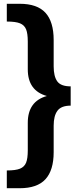

<svg xmlns="http://www.w3.org/2000/svg" viewBox="-20 -884 407 1016"><path d="M354 -427V-325Q304 -325 284 -298Q264 -271 264 -219V-79Q264 17 220.5 64.5Q177 112 84 112H16V18Q63 18 86 8.5Q109 -1 118 -23Q127 -45 127 -88V-234Q127 -348 228 -376Q127 -404 127 -517V-664Q127 -707 118 -729Q109 -751 86 -760.5Q63 -770 16 -770V-864H84Q177 -864 220.5 -816.5Q264 -769 264 -672V-533Q264 -480 283 -453.5Q302 -427 354 -427Z"/></svg>

Font: Bitter Pro OGT
Style: Bold
Weight: 700
Designer: Sol Matas, and Bitter project Authors
Foundry: Sol Matas
Version: Version 2.110